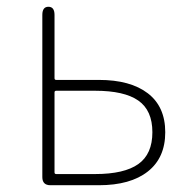

<svg xmlns="http://www.w3.org/2000/svg" viewBox="-20 -547 558 567"><path d="M129 0Q105 0 105 -24V-503Q105 -527 123 -527Q141 -527 141 -503V-316Q141 -311 146 -311H272Q365 -311 416.5 -271.5Q468 -232 468 -156.5Q468 -81 416.5 -40.5Q365 0 272 0ZM141 -38Q141 -33 146 -33H261Q347 -33 388.5 -62.5Q430 -92 430 -156.5Q430 -221 388.5 -250Q347 -279 261 -279H146Q141 -279 141 -274Z"/></svg>

Font: Resource Han Rounded JP ExtraLight
Style: Regular
Weight: 250
Designer: Cyano Hao (round all glyphs); Ryoko NISHIZUKA 西塚涼子 (kana, bopomofo & ideographs); Paul D. Hunt (Latin, Greek & Cyrillic)
Foundry: Cyano Hao
Version: 0.990